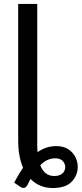

<svg xmlns="http://www.w3.org/2000/svg" viewBox="-20 -757 408 959"><path d="M256.3 33.7Q213.9 33.7 181.2 68.4Q201.7 122.1 251 122.1Q277.3 122.1 291.5 109.4Q305.7 96.7 305.7 78.1Q305.7 59.6 292.7 46.6Q279.8 33.7 256.3 33.7ZM70.8 -55.2V-737.3H166V-35.2Q166 -14.2 167.5 2.9Q210.9 -27.3 260.7 -27.3Q310.5 -27.3 339.1 3.2Q367.7 33.7 368.2 75.7Q368.7 117.7 338.6 149.9Q308.6 182.1 243.2 182.1Q177.2 182.1 132.3 136.7Q127 146 116.2 168.5Q103 190.9 80.1 175.3L50.8 155.3Q72.8 113.3 95.2 80.6Q70.8 24.4 70.8 -55.2Z"/></svg>

Font: Lato-Medium
Style: Regular
Weight: 500
Designer: Lukasz Dziedzic
Foundry: tyPoland Lukasz Dziedzic
Version: Version 2.006; 2014-01-15